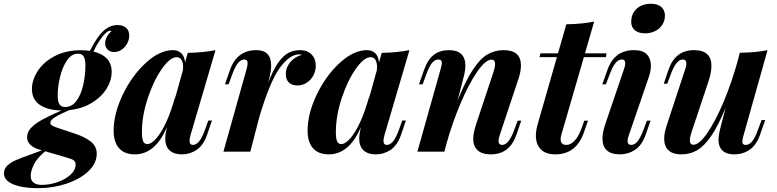

<svg xmlns="http://www.w3.org/2000/svg" viewBox="-123 -793 4063 1004"><path d="M552.7 -606.4Q552.7 -585.4 542 -565.7Q531.2 -545.9 513.2 -533.4Q495.1 -521 473.6 -521Q452.1 -521 439.5 -533.9Q426.8 -546.9 426.8 -566.9Q426.8 -582.5 435.3 -599.4Q443.8 -616.2 460.4 -630.4Q458 -632.3 453.6 -632.3Q443.4 -632.3 433.6 -623.5Q418.9 -611.8 399.7 -583.7Q380.4 -555.7 365.7 -523.4Q410.6 -513.2 435.8 -486.6Q460.9 -460 460.9 -417Q460.9 -371.6 433.6 -328.1Q406.2 -284.7 355.7 -254.4Q305.2 -224.1 239.7 -217.3Q191.4 -196.8 165.8 -180.9Q140.1 -165 140.1 -150.4Q140.1 -142.1 150.9 -135.7Q161.6 -129.4 185.1 -122.1L269 -94.2Q321.8 -76.7 352.3 -52.2Q382.8 -27.8 382.8 10.7Q382.8 61.5 338.9 102.8Q294.9 144 224.4 167.5Q153.8 190.9 77.1 190.9Q20 190.9 -20.5 181.4Q-61 171.9 -81.8 154.5Q-102.5 137.2 -102.5 114.3Q-102.5 90.3 -85.4 73.7Q-68.4 57.1 -42 45.4Q-15.6 33.7 33.7 16.1Q60.5 6.8 96.2 -6.8L78.6 -12.2Q51.8 -20 35.2 -36.4Q18.6 -52.7 18.6 -76.2Q18.6 -101.1 38.3 -123Q58.1 -145 96.2 -166.3Q134.3 -187.5 198.2 -215.3Q127.4 -216.3 85.7 -244.4Q43.9 -272.5 43.9 -328.1Q43.9 -373.5 73.7 -420.7Q103.5 -467.8 161.9 -499Q220.2 -530.3 300.3 -530.3Q326.7 -530.3 347.2 -526.9Q388.7 -609.4 427.2 -639.2Q456.5 -662.1 491.2 -662.1Q519.5 -662.1 536.1 -647.9Q552.7 -633.8 552.7 -606.4ZM323.7 -449.2Q323.7 -480 315.4 -496.1Q307.1 -512.2 284.7 -512.2Q251 -512.2 227.1 -476.8Q203.1 -441.4 190.9 -390.4Q178.7 -339.4 178.7 -294.9Q178.7 -261.2 188.2 -247.3Q197.8 -233.4 217.8 -233.4Q252.9 -233.4 276.9 -265.9Q300.8 -298.3 312 -347.9Q323.2 -397.5 323.7 -449.2ZM37.6 127.4Q37.6 150.9 53.2 162.4Q68.8 173.8 95.7 173.8Q135.3 173.8 176.5 159.9Q217.8 146 245.1 121.3Q272.5 96.7 272.5 66.4Q272.5 55.2 265.4 48.3Q258.3 41.5 248.5 38.1Q238.8 34.7 213.9 27.3L113.3 -2Q70.8 33.7 54.2 67.1Q37.6 100.6 37.6 127.4Z M985.4 -162.6 960.4 -89.4Q940.4 -32.7 905.3 -9.3Q870.1 14.2 828.6 14.2Q776.4 14.2 754.4 -17.6Q741.2 -37.1 741.2 -67.9Q741.2 -91.8 750 -127.9Q716.8 -52.7 675 -19.3Q633.3 14.2 583 14.2Q527.3 14.2 499.3 -18.3Q471.2 -50.8 471.2 -109.4Q471.2 -198.2 518.8 -297.6Q566.4 -397 639.2 -463.9Q711.9 -530.8 781.7 -530.8Q808.6 -530.8 825.2 -514.6Q841.8 -498.5 844.7 -466.3L858.9 -516.6Q940.9 -518.1 1003.9 -530.8L873 -85.4Q868.2 -67.4 868.2 -56.6Q868.2 -35.2 886.2 -35.2Q920.9 -35.2 948.7 -113.8L966.3 -162.6ZM834.5 -442.4Q834.5 -466.8 825.7 -480.5Q816.9 -494.1 800.8 -494.1Q766.6 -494.1 723.4 -432.9Q680.2 -371.6 649.7 -279.5Q619.1 -187.5 619.1 -102.1Q619.1 -68.4 625.7 -54Q632.3 -39.6 647 -39.6Q668.5 -39.6 695.1 -70.1Q721.7 -100.6 748 -158.4Q774.4 -216.3 794.9 -294.9L790 -270L833.5 -426.3Q834.5 -437 834.5 -442.4Z M1528.3 -450.2Q1528.3 -422.4 1515.6 -398.4Q1502.9 -374.5 1481 -360.4Q1459 -346.2 1432.6 -346.2Q1403.3 -346.2 1387.5 -361.6Q1371.6 -377 1371.6 -405.8Q1371.6 -429.2 1382.8 -450Q1394 -470.7 1413.1 -485.4Q1432.1 -500 1454.6 -505.4Q1448.7 -508.8 1441.9 -508.8Q1391.1 -508.8 1339.4 -437Q1287.6 -365.2 1232.9 -180.7L1186 0H1045.4L1166.5 -432.1Q1171.9 -452.1 1171.9 -462.4Q1171.9 -481.9 1155.3 -481.9Q1137.2 -481.9 1121.8 -463.9Q1106.4 -445.8 1091.3 -403.3L1072.3 -352.1H1053.2L1080.1 -428.2Q1116.2 -530.8 1217.8 -530.8Q1294.9 -530.8 1294.9 -450.2Q1294.9 -424.8 1287.1 -391.1L1279.3 -360.4Q1304.2 -424.3 1329.1 -461.4Q1354 -498.5 1382.1 -514.6Q1410.2 -530.8 1446.3 -530.8Q1484.4 -530.8 1506.3 -508.1Q1528.3 -485.4 1528.3 -450.2Z M1999.5 -162.6 1974.6 -89.4Q1954.6 -32.7 1919.4 -9.3Q1884.3 14.2 1842.8 14.2Q1790.5 14.2 1768.6 -17.6Q1755.4 -37.1 1755.4 -67.9Q1755.4 -91.8 1764.2 -127.9Q1731 -52.7 1689.2 -19.3Q1647.5 14.2 1597.2 14.2Q1541.5 14.2 1513.4 -18.3Q1485.4 -50.8 1485.4 -109.4Q1485.4 -198.2 1533 -297.6Q1580.6 -397 1653.3 -463.9Q1726.1 -530.8 1795.9 -530.8Q1822.8 -530.8 1839.4 -514.6Q1856 -498.5 1858.9 -466.3L1873 -516.6Q1955.1 -518.1 2018.1 -530.8L1887.2 -85.4Q1882.3 -67.4 1882.3 -56.6Q1882.3 -35.2 1900.4 -35.2Q1935.1 -35.2 1962.9 -113.8L1980.5 -162.6ZM1848.6 -442.4Q1848.6 -466.8 1839.8 -480.5Q1831.1 -494.1 1814.9 -494.1Q1780.8 -494.1 1737.5 -432.9Q1694.3 -371.6 1663.8 -279.5Q1633.3 -187.5 1633.3 -102.1Q1633.3 -68.4 1639.9 -54Q1646.5 -39.6 1661.1 -39.6Q1682.6 -39.6 1709.2 -70.1Q1735.8 -100.6 1762.2 -158.4Q1788.6 -216.3 1809.1 -294.9L1804.2 -270L1847.7 -426.3Q1848.6 -437 1848.6 -442.4Z M2577.6 -88.9Q2542.5 14.2 2443.4 14.2Q2386.7 14.2 2364.3 -19Q2351.6 -37.6 2351.6 -65.9Q2351.6 -98.6 2367.2 -145L2457 -415Q2465.8 -442.4 2465.8 -458Q2465.8 -481 2446.8 -481Q2416 -481 2372.3 -417.7Q2328.6 -354.5 2284.9 -251.5Q2241.2 -148.4 2210 -35.6L2200.7 0H2059.6L2181.2 -432.1Q2187.5 -454.6 2187.5 -463.9Q2187.5 -481.9 2169.4 -481.9Q2151.4 -481.9 2136.7 -464.6Q2122.1 -447.3 2106 -403.3L2086.9 -352.1H2067.9L2094.7 -428.2Q2113.8 -482.4 2146 -506.6Q2178.2 -530.8 2224.1 -530.8Q2310.5 -530.8 2310.5 -449.2Q2310.5 -425.3 2301.8 -391.1L2269.5 -267.1Q2311 -369.6 2348.9 -427.2Q2386.7 -484.9 2425 -507.8Q2463.4 -530.8 2510.7 -530.8Q2601.1 -530.8 2601.1 -450.7Q2601.1 -419.4 2587.9 -379.9L2489.7 -85Q2483.9 -66.9 2483.9 -56.2Q2483.9 -35.2 2503.4 -35.2Q2537.6 -35.2 2565.9 -113.8L2584 -162.1H2602.5Z M2808.6 -64.9Q2808.6 -35.2 2838.4 -35.2Q2860.4 -35.2 2880.9 -56.4Q2901.4 -77.6 2917.5 -120.6L2932.6 -162.1H2951.7L2931.6 -104Q2891.6 14.2 2781.2 14.2Q2730.5 14.2 2704.8 -12.2Q2679.2 -38.6 2679.2 -83.5Q2679.2 -111.3 2689 -145L2789.1 -494.1H2698.2L2703.1 -514.2H2794.9L2838.4 -666Q2924.3 -667.5 2983.9 -680.2L2936 -514.2H3048.3L3045.4 -494.1H2930.2L2811.5 -85Q2808.6 -74.2 2808.6 -64.9Z M3280.3 -773.4Q3315.4 -773.4 3334.7 -756.8Q3354 -740.2 3354 -710.9Q3354 -684.6 3340.1 -663.3Q3326.2 -642.1 3302.5 -630.4Q3278.8 -618.7 3250.5 -618.7Q3215.8 -618.7 3196.8 -634.8Q3177.7 -650.9 3177.7 -679.2Q3177.7 -708.5 3191.2 -729.7Q3204.6 -751 3228 -762.2Q3251.5 -773.4 3280.3 -773.4ZM3146.5 -461.9Q3146.5 -481.9 3129.4 -481.9Q3110.8 -481.9 3095.7 -463.6Q3080.6 -445.3 3064.9 -403.3L3045.4 -352.1H3026.4L3053.7 -428.2Q3089.8 -530.8 3192.4 -530.8Q3238.8 -530.8 3259.8 -508.3Q3280.8 -485.8 3280.8 -449.7Q3280.8 -423.3 3270 -391.1L3165 -85Q3158.7 -67.4 3158.7 -55.7Q3158.7 -35.2 3178.7 -35.2Q3194.3 -35.2 3209.5 -52.2Q3224.6 -69.3 3241.7 -113.8L3259.8 -162.1H3278.8L3253.4 -88.9Q3233.4 -32.7 3197.5 -9.3Q3161.6 14.2 3118.2 14.2Q3072.8 14.2 3050 -7.1Q3027.3 -28.3 3027.3 -68.4Q3027.3 -99.6 3042.5 -145L3140.1 -432.1Q3146.5 -449.7 3146.5 -461.9Z M3878.4 -165 3851.6 -88.9Q3832 -33.7 3796.6 -9.8Q3761.2 14.2 3717.3 14.2Q3663.1 14.2 3643.6 -20Q3634.3 -37.1 3634.3 -61.5Q3634.3 -85.9 3644.5 -126L3671.4 -229Q3632.3 -134.8 3595.9 -81.8Q3559.6 -28.8 3522.5 -7.3Q3485.4 14.2 3439.9 14.2Q3395.5 14.2 3372.8 -6.8Q3350.1 -27.8 3350.1 -67.4Q3350.1 -97.7 3363.3 -137.2L3460.4 -432.1Q3466.3 -449.7 3466.3 -460.4Q3466.3 -481.9 3446.8 -481.9Q3412.6 -481.9 3384.3 -403.3L3366.2 -355H3347.7L3372.6 -428.2Q3407.7 -530.8 3506.8 -530.8Q3597.2 -530.8 3597.2 -448.2Q3597.2 -415.5 3583 -371.6L3493.2 -102.1Q3484.4 -75.2 3484.4 -59.6Q3484.4 -36.1 3503.4 -36.1Q3533.2 -36.1 3575.4 -97.2Q3617.7 -158.2 3660.4 -259.3Q3703.1 -360.4 3734.4 -474.1L3745.6 -517.1Q3833.5 -518.6 3890.6 -530.8L3765.1 -85Q3758.8 -63 3758.8 -52.2Q3758.8 -35.2 3776.4 -35.2Q3794.4 -35.2 3809.8 -53.2Q3825.2 -71.3 3840.3 -113.8L3859.4 -165Z"/></svg>

Font: TypoPRO Playfair Display
Style: Bold Italic
Weight: 700
Italic angle: -14.9847°
Designer: Claus Eggers Sørensen
Foundry: Claus Eggers Sørensen
Version: Version 1.004;PS 001.004;hotconv 1.0.70;makeotf.lib2.5.58329